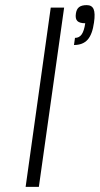

<svg xmlns="http://www.w3.org/2000/svg" viewBox="-20 -730 390 750"><path d="M80.1 0 178.2 -700.2H230.5L131.8 0ZM347.2 -642.1Q340.8 -595.7 322.3 -575Q303.7 -554.2 269 -554.2L272.9 -582Q289.6 -582 299.1 -595.7Q308.6 -609.4 313 -639.2Q291 -639.2 282.2 -647.9Q273.4 -656.7 276.4 -676.8Q278.8 -694.3 288.8 -702.1Q298.8 -710 318.8 -710Q338.9 -710 345.7 -694.1Q352.5 -678.2 347.2 -642.1Z"/></svg>

Font: Fivo Sans Light
Style: Regular
Weight: 300
Designer: Alexander Slobzheninov
Foundry: Alexander Slobzheninov
Version: 1.0